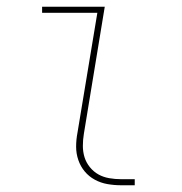

<svg xmlns="http://www.w3.org/2000/svg" viewBox="-20 -550 540 570"><path d="M340 0Q319 0 299 -3.5Q279 -7 261.5 -16.5Q244 -26 231.5 -41Q219 -56 212.5 -75Q206 -94 206 -114.5Q206 -135 210 -156L269 -512H105V-530H291L229 -153Q226 -135 226 -117Q226 -99 231 -83Q236 -67 247 -53.5Q258 -40 272.5 -32Q287 -24 304.5 -21Q322 -18 340 -18H380V0Z"/></svg>

Font: Iosevka Slab Thin Oblique
Style: Regular
Weight: 100
Italic angle: -9°
Monospace: yes
Designer: Belleve Invis
Foundry: Belleve Invis
Version: Version 11.1.0; ttfautohint (v1.8.3)